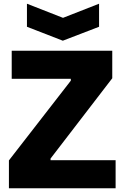

<svg xmlns="http://www.w3.org/2000/svg" viewBox="-20 -1013 669 1033"><path d="M125 -993 319 -917 513 -993V-869L318 -794L125 -869ZM28 -150 361 -579V-589H43V-740H584V-592L252 -160V-151H602V0H28Z"/></svg>

Font: Encode Sans Narrow
Style: ExtraBold
Weight: 800
Designer: Pablo Impallari, Andres Torresi
Foundry: Pablo Impallari, Andres Torresi
Version: Version 1.000; ttfautohint (v1.00) -l 8 -r 50 -G 200 -x 14 -